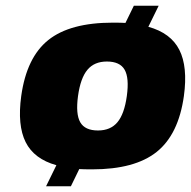

<svg xmlns="http://www.w3.org/2000/svg" viewBox="-20 -590 676 680"><path d="M424.3 -508.8 454.1 -569.8H542L505.4 -495.1Q585 -473.1 615.2 -413.3Q645.5 -353.5 631.3 -250Q612.3 -113.8 534.9 -52Q457.5 9.8 306.6 9.8Q275.4 9.8 260.7 8.8L231 69.8H143.1L179.7 -4.9Q100.6 -26.9 70.8 -86.7Q41 -146.5 55.2 -250Q74.2 -386.7 151.1 -448.2Q228 -509.8 379.9 -509.8Q409.7 -509.8 424.3 -508.8ZM429.2 -250Q438 -314 421.4 -343Q404.8 -372.1 358.4 -372.1Q314 -372.1 289.6 -342.8Q265.1 -313.5 256.3 -250Q247.6 -186 264.2 -157Q280.8 -127.9 327.1 -127.9Q371.6 -127.9 396 -157.2Q420.4 -186.5 429.2 -250Z"/></svg>

Font: Fivo Sans Black
Style: Regular
Weight: 900
Designer: Alexander Slobzheninov
Foundry: Alexander Slobzheninov
Version: 1.0